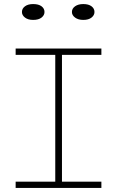

<svg xmlns="http://www.w3.org/2000/svg" viewBox="-20 -925 576 945"><path d="M252 -18V-671H285V-18ZM57 0V-31H479V0ZM57 -655V-686H479V-655ZM390 -827Q365 -827 349.5 -838.5Q334 -850 334 -866Q334 -883 349.5 -894Q365 -905 390 -905Q416 -905 430.5 -894Q445 -883 445 -866Q445 -850 430.5 -838.5Q416 -827 390 -827ZM143 -827Q118 -827 103 -838.5Q88 -850 88 -866Q88 -883 103 -894Q118 -905 143 -905Q170 -905 184.5 -894Q199 -883 199 -866Q199 -850 184.5 -838.5Q170 -827 143 -827Z"/></svg>

Font: BioRhyme SemiExpanded ExtraLight
Style: Regular
Weight: 250
Width: 6
Designer: Aoife Mooney
Foundry: Aoife Mooney Type
Version: Version 1.600;gftools[0.9.33]